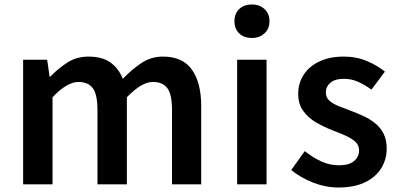

<svg xmlns="http://www.w3.org/2000/svg" viewBox="-20 -821 1776 855"><path d="M83 0V-555H190L201 -479H203Q239 -516 280 -542.5Q321 -569 374 -569Q435 -569 471.5 -543Q508 -517 527 -470Q567 -512 610 -540.5Q653 -569 706 -569Q793 -569 834.5 -511Q876 -453 876 -348V0H746V-331Q746 -400 725.5 -428Q705 -456 661 -456Q635 -456 606.5 -439Q578 -422 545 -388V0H414V-331Q414 -400 393.5 -428Q373 -456 329 -456Q304 -456 275 -439Q246 -422 214 -388V0Z M1036 0V-555H1167V0ZM1102 -652Q1066 -652 1045 -672.5Q1024 -693 1024 -727Q1024 -760 1045 -780.5Q1066 -801 1102 -801Q1136 -801 1158 -780.5Q1180 -760 1180 -727Q1180 -693 1158 -672.5Q1136 -652 1102 -652Z M1487 14Q1430 14 1374 -8Q1318 -30 1277 -64L1337 -148Q1374 -119 1411 -102Q1448 -85 1490 -85Q1535 -85 1557 -104Q1579 -123 1579 -152Q1579 -175 1561.5 -190.5Q1544 -206 1516.5 -218Q1489 -230 1460 -241Q1424 -255 1389 -275Q1354 -295 1331 -326Q1308 -357 1308 -403Q1308 -451 1332.5 -488.5Q1357 -526 1402.5 -547.5Q1448 -569 1510 -569Q1568 -569 1614.5 -549Q1661 -529 1694 -502L1634 -422Q1605 -443 1575 -456.5Q1545 -470 1513 -470Q1471 -470 1451 -452.5Q1431 -435 1431 -409Q1431 -387 1446.5 -373Q1462 -359 1488 -348.5Q1514 -338 1544 -327Q1573 -316 1601 -303Q1629 -290 1652 -271Q1675 -252 1688.5 -225Q1702 -198 1702 -159Q1702 -111 1677.5 -71.5Q1653 -32 1605 -9Q1557 14 1487 14Z"/></svg>

Font: Noto Sans JP SemiBold
Style: Regular
Weight: 600
Designer: Ryoko NISHIZUKA  (kana, bopomofo & ideographs); Paul D. Hunt (Latin, Greek & Cyrillic); Sandoll Communications , Soo-you
Foundry: Adobe
Version: Version 2.004-H2;hotconv 1.0.118;makeotfexe 2.5.65603